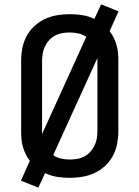

<svg xmlns="http://www.w3.org/2000/svg" viewBox="-20 -808 640 881"><path d="M156 53 76 21 117 -70Q106 -84 98 -100.5Q90 -117 85 -134.5Q80 -152 78.5 -170Q77 -188 77 -206V-529Q77 -558 82.5 -587Q88 -616 102 -642Q116 -668 137.5 -688Q159 -708 185.5 -720.5Q212 -733 241.5 -738Q271 -743 300 -743Q329 -743 358 -738.5Q387 -734 413 -721L444 -788L524 -756L483 -665Q494 -651 502 -634.5Q510 -618 515 -600.5Q520 -583 521.5 -565Q523 -547 523 -529V-206Q523 -177 517.5 -148Q512 -119 498 -93Q484 -67 462.5 -47Q441 -27 414.5 -14.5Q388 -2 358.5 3Q329 8 300 8Q271 8 242 3.5Q213 -1 187 -14ZM173 -193 376 -639Q360 -650 340 -654.5Q320 -659 300 -659Q283 -659 265.5 -656Q248 -653 233 -645Q218 -637 206 -624Q194 -611 186.5 -595.5Q179 -580 176 -563Q173 -546 173 -529V-206Q173 -203 173 -200Q173 -197 173 -193ZM300 -76Q317 -76 334.5 -79Q352 -82 367 -90Q382 -98 394 -111Q406 -124 413.5 -139.5Q421 -155 424 -172Q427 -189 427 -206V-529Q427 -532 427 -535Q427 -538 427 -542L224 -96Q240 -85 260 -80.5Q280 -76 300 -76Z"/></svg>

Font: Iosevka SS04 Medium Extended
Style: Regular
Weight: 500
Width: 7
Monospace: yes
Designer: Belleve Invis
Foundry: Belleve Invis
Version: Version 19.0.0; ttfautohint (v1.8.4)